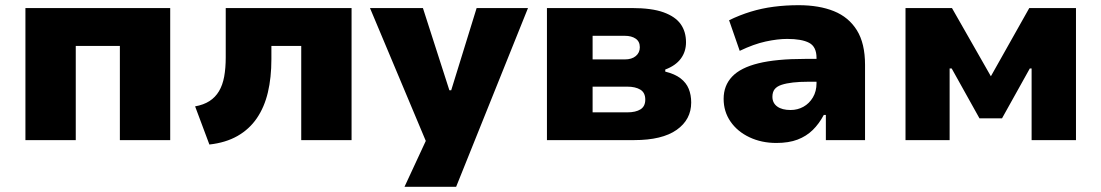

<svg xmlns="http://www.w3.org/2000/svg" viewBox="-20 -540 4244 740"><path d="M78 0V-509H636V0H442V-363H272V0Z M787 17 732 -130Q765 -136 787.5 -150.5Q810 -165 824 -188.5Q838 -212 844 -244.5Q850 -277 850 -319V-509H1335V0H1141V-363H1026V-312Q1026 -241 1012.5 -184Q999 -127 970 -84.5Q941 -42 895.5 -16Q850 10 787 17Z M1539 180 1642 -42V53L1406 -509H1610L1712 -192H1719L1817 -509H2015L1738 180Z M2088 0V-509H2415Q2492 -509 2537.5 -492.5Q2583 -476 2603.5 -447Q2624 -418 2624 -377Q2624 -341 2604 -314Q2584 -287 2544 -272V-264Q2581 -255 2603 -238Q2625 -221 2634.5 -197.5Q2644 -174 2644 -145Q2644 -79 2588 -39.5Q2532 0 2424 0ZM2264 -107H2398Q2430 -107 2448.5 -118.5Q2467 -130 2467 -156Q2467 -183 2448 -194.5Q2429 -206 2398 -206H2264ZM2264 -311H2388Q2415 -311 2430.5 -324Q2446 -337 2446 -358Q2446 -380 2430 -391Q2414 -402 2388 -402H2264Z M2972 11Q2915 11 2868.5 -11Q2822 -33 2795.5 -71.5Q2769 -110 2769 -159Q2769 -210 2801.5 -244.5Q2834 -279 2903 -296Q2972 -313 3082 -313H3150V-225H3096Q3062 -225 3036 -222Q3010 -219 2992 -213Q2974 -207 2965.5 -196Q2957 -185 2957 -167Q2957 -143 2975.5 -129.5Q2994 -116 3027 -116Q3054 -116 3076.5 -128.5Q3099 -141 3113 -164.5Q3127 -188 3127 -219V-317Q3127 -360 3098.5 -375Q3070 -390 3014 -390Q2977 -390 2931 -380Q2885 -370 2831 -344L2790 -462Q2831 -482 2873.5 -495Q2916 -508 2962 -514Q3008 -520 3058 -520Q3137 -520 3194 -497Q3251 -474 3282.5 -423.5Q3314 -373 3314 -290V0H3163V-97H3155Q3137 -63 3112.5 -39Q3088 -15 3054 -2Q3020 11 2972 11Z M3470 0V-509H3649L3799 -246L3947 -509H4127V0H3956V-276H3949L3842 -84H3755L3648 -276H3640V0Z"/></svg>

Font: Nunito Sans 6pt Black
Style: Regular
Weight: 900
Version: Version 3.101;gftools[0.9.27]